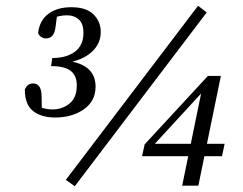

<svg xmlns="http://www.w3.org/2000/svg" viewBox="-20 -632 840 665"><path d="M239 13 208 -9 666 -612 696 -589ZM171 -225Q123 -225 94.5 -247.5Q66 -270 66 -322Q75 -343 94 -343Q123 -343 124 -301L125 -246L102 -270Q128 -253 162 -253Q196 -253 221 -273.5Q246 -294 246 -336Q246 -370 225 -386.5Q204 -403 157 -403L161 -431Q210 -431 239.5 -453Q269 -475 269 -518Q269 -550 253 -564.5Q237 -579 212 -579Q199 -579 184.5 -576Q170 -573 157 -565L179 -589L172 -536Q167 -499 139 -499Q130 -499 122 -504.5Q114 -510 112 -518Q117 -561 147.5 -584Q178 -607 227 -607Q279 -607 304 -582Q329 -557 329 -521Q329 -480 296.5 -451Q264 -422 207 -414L209 -422Q311 -410 311 -332Q311 -282 270.5 -253.5Q230 -225 171 -225ZM749 -91H472L481 -132L700 -369H745L667 11H611L680 -325H692L508 -125L507 -134H758Z"/></svg>

Font: Lisu Bosa ExtraLight
Style: Italic
Weight: 200
Italic angle: -19°
Designer: David Morse, Annie Olsen, Victor Gaultney, Frank Grießhammer (Latin)
Foundry: SIL International
Version: Version 2.000